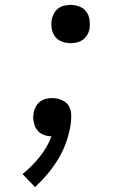

<svg xmlns="http://www.w3.org/2000/svg" viewBox="-20 -548 540 783"><path d="M123 215 72 162Q110 131 141.5 92Q173 53 190 8Q175 8 160 2.5Q145 -3 135 -13.5Q125 -24 120.5 -39Q116 -54 115 -70Q116 -75 116.5 -79.5Q117 -84 117 -89Q120 -102 126.5 -114Q133 -126 144 -134Q155 -142 167.5 -145Q180 -148 193 -148Q213 -148 232 -140Q251 -132 260.5 -116Q270 -100 270.5 -79.5Q271 -59 268 -39Q262 -3 250 31.5Q238 66 219 98Q200 130 175.5 159.5Q151 189 123 215ZM268 -372Q250 -372 232.5 -378.5Q215 -385 204.5 -399Q194 -413 191 -431.5Q188 -450 191 -469Q194 -482 200.5 -494Q207 -506 218 -514Q229 -522 242 -525Q255 -528 268 -528Q286 -528 303.5 -521.5Q321 -515 331.5 -501Q342 -487 345 -468.5Q348 -450 345 -431Q343 -418 336 -406Q329 -394 318 -386Q307 -378 294 -375Q281 -372 268 -372Z"/></svg>

Font: Iosevka Fixed
Style: Italic
Weight: 400
Italic angle: -9°
Monospace: yes
Designer: Belleve Invis
Foundry: Belleve Invis
Version: Version 33.2.4